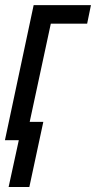

<svg xmlns="http://www.w3.org/2000/svg" viewBox="-24 -558 382 764"><path d="M10.3 186 50.8 0H-4.4L109.9 -537.6H337.9L322.8 -463.9H178.2L94.2 -73.2H148.4L92.8 186Z"/></svg>

Font: Open Sans Condensed Medium
Style: Italic
Weight: 500
Width: 3
Italic angle: -12°
Designer: Monotype Design Team
Foundry: Monotype Imaging Inc.
Version: Version 3.000